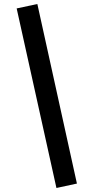

<svg xmlns="http://www.w3.org/2000/svg" viewBox="-20 -829 467 956"><path d="M166 -809 363 85 261 107 63 -787Z"/></svg>

Font: Fira Sans Extra Condensed Medium
Style: Regular
Weight: 500
Width: 1
Designer: Carrois Corporate & Edenspiekermann AG
Foundry: Carrois Corporate GbR & Edenspiekermann AG
Version: Version 4.203